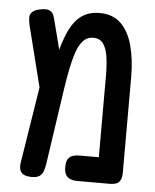

<svg xmlns="http://www.w3.org/2000/svg" viewBox="-47 -627 545 677"><g transform="rotate(5 225.5 -288.5)"><path d="M409 -372V-35Q409 -18 404.5 -8Q400 2 390.5 6Q381 10 364 10H250Q238 10 227.5 6Q217 2 211 -7.5Q205 -17 205 -35Q205 -54 211 -63.5Q217 -73 227.5 -76.5Q238 -80 251 -80H320V-369Q320 -404 316 -433.5Q312 -463 300 -480.5Q288 -498 264 -498Q243 -498 229 -483.5Q215 -469 206 -443.5Q197 -418 189.5 -382Q182 -346 176 -303L137 -38Q135 -25 131 -14Q127 -3 117.5 3.5Q108 10 91 10Q64 10 54 -1.5Q44 -13 47 -35L103 -387L128 -366Q136 -403 145 -436.5Q154 -470 165 -497.5Q176 -525 191 -545Q206 -565 227.5 -576Q249 -587 279 -587Q326 -587 354.5 -559Q383 -531 396 -482Q409 -433 409 -372ZM96 -284 36 -523Q33 -537 32.5 -548.5Q32 -560 40 -568.5Q48 -577 67 -581Q90 -586 101 -581Q112 -576 116 -565.5Q120 -555 122 -546L169 -363Z"/></g></svg>

Font: Fredoka Condensed
Style: Regular
Weight: 400
Width: 3
Designer: Ben Nathan
Foundry: Milena B. Brandão, Ben Nathan
Version: Version 2.001